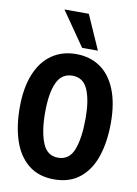

<svg xmlns="http://www.w3.org/2000/svg" viewBox="-105 -1050 811 1133"><g transform="rotate(10 300.0 -483.0)"><path d="M27.5 -367.5Q27.5 -484.5 61 -567Q94.5 -649.5 156.2 -692.2Q218 -735 301.5 -735Q384 -735 445 -693.8Q506 -652.5 539.5 -570.5Q573 -488.5 573 -370.5Q573 -257 544.2 -170.2Q515.5 -83.5 454.5 -33.8Q393.5 16 300 16Q206.5 16 145.5 -33.8Q84.5 -83.5 56 -169.5Q27.5 -255.5 27.5 -367.5ZM421.5 -372Q421.5 -478.5 394.5 -542Q367.5 -605.5 302 -605.5Q237.5 -605.5 208.8 -543Q180 -480.5 180 -362.5Q180 -254 207 -184Q234 -114 301 -114Q368.5 -114 395 -183.2Q421.5 -252.5 421.5 -372ZM187 -982H333L423.5 -777H329Z"/></g></svg>

Font: JuliaMono ExtraBold
Style: Regular
Weight: 800
Monospace: yes
Designer: cormullion
Foundry: corm
Version: Version 0.055; ttfautohint (v1.8.4)